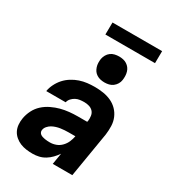

<svg xmlns="http://www.w3.org/2000/svg" viewBox="-218 -1032 1037 1156"><g transform="rotate(30 300.0 -454.5)"><path d="M195 8Q172 8 150 5Q128 2 108.5 -6Q89 -14 72.5 -28Q56 -42 46.5 -60.5Q37 -79 35 -101.5Q33 -124 37 -147Q42 -176 56 -204Q70 -232 93 -253Q116 -274 145 -288Q174 -302 202.5 -309.5Q231 -317 260.5 -320Q290 -323 319 -323H384L386 -331Q388 -348 385.5 -365.5Q383 -383 372 -395Q361 -407 344.5 -412Q328 -417 310 -417Q295 -417 280 -415Q265 -413 251.5 -406Q238 -399 227 -387Q216 -375 213 -360H78Q82 -385 94.5 -410Q107 -435 125 -455Q143 -475 167 -490Q191 -505 216.5 -513.5Q242 -522 267.5 -525Q293 -528 319 -528Q349 -528 378.5 -523.5Q408 -519 434 -507Q460 -495 479.5 -475Q499 -455 510 -429Q521 -403 522 -373Q523 -343 519 -313L467 0H331L344 -78Q331 -59 315 -42.5Q299 -26 279.5 -14Q260 -2 238 3Q216 8 195 8ZM251 -103Q272 -103 292.5 -110.5Q313 -118 329 -134.5Q345 -151 353.5 -171Q362 -191 366 -212H320Q306 -212 291.5 -211Q277 -210 263.5 -208Q250 -206 235.5 -201.5Q221 -197 208.5 -190Q196 -183 185.5 -171Q175 -159 173 -145Q171 -137 174.5 -129Q178 -121 184.5 -116.5Q191 -112 199 -109.5Q207 -107 216 -105.5Q225 -104 234 -103.5Q243 -103 251 -103ZM355 -580Q341 -580 327 -583Q313 -586 301 -593.5Q289 -601 281.5 -611.5Q274 -622 269.5 -635.5Q265 -649 264.5 -663Q264 -677 266 -692Q269 -707 276.5 -720.5Q284 -734 296.5 -743.5Q309 -753 324.5 -756.5Q340 -760 355 -760Q369 -760 383 -757Q397 -754 408.5 -746.5Q420 -739 428 -728.5Q436 -718 440 -704.5Q444 -691 444.5 -677Q445 -663 443 -648Q441 -633 433 -619.5Q425 -606 412.5 -596.5Q400 -587 385 -583.5Q370 -580 355 -580ZM216 -833 217 -917H562L561 -833Z"/></g></svg>

Font: Iosevka Aile Heavy Oblique
Style: Regular
Weight: 900
Italic angle: -9°
Designer: Belleve Invis
Foundry: Belleve Invis
Version: Version 31.1.0; ttfautohint (v1.8.4)